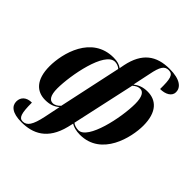

<svg xmlns="http://www.w3.org/2000/svg" viewBox="-263 -945 1360 1360"><g transform="rotate(45 417.0 -265.0)"><path d="M175 240C287 240 390 195 431 30L441 -12C461 1 492 10 530 10C747 10 803 -238 803 -353C803 -490 739 -546 654 -546C605 -546 575 -531 547 -510L575 -643C592 -730 611 -759 652 -759C697 -759 704 -721 703 -621C756 -621 799 -644 799 -685C799 -731 757 -770 651 -770C517 -770 434 -709 403 -560L396 -523C375 -538 352 -546 313 -546C94 -546 35 -309 35 -182C35 -46 98 10 182 10C232 10 263 -4 290 -27L265 94C244 195 219 230 177 230C142 230 129 199 129 89C76 89 45 118 45 161C45 205 80 240 175 240ZM236 -12C206 -12 185 -39 185 -109C185 -239 239 -532 341 -532C358 -532 377 -526 393 -512L292 -42C276 -24 256 -12 236 -12ZM500 -5C478 -5 454 -13 443 -23L547 -498C567 -515 582 -523 603 -523C633 -523 653 -492 653 -422C653 -284 594 -5 500 -5Z"/></g></svg>

Font: Noto Serif Display SemiCondensed ExtraBold
Style: Italic
Weight: 800
Width: 4
Italic angle: -12°
Designer: Monotype Design Team
Foundry: Monotype Imaging Inc.
Version: Version 2.009